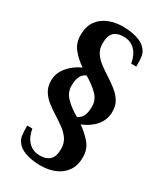

<svg xmlns="http://www.w3.org/2000/svg" viewBox="-215 -752 879 1033"><g transform="rotate(30 225.0 -235.0)"><path d="M220 200Q174 200 136.5 189.5Q99 179 79 159Q57 137 53.5 112Q50 87 50 49H82Q90 98 117.5 126.5Q145 155 190 155Q228 155 249.5 135Q271 115 271 67Q271 33 254.5 8Q238 -17 211.5 -36.5Q185 -56 155.5 -74.5Q126 -93 99.5 -113.5Q73 -134 56.5 -161Q40 -188 40 -225Q40 -272 72 -310.5Q104 -349 152 -370Q112 -397 83.5 -432Q55 -467 55 -517Q55 -571 79.5 -604.5Q104 -638 144 -654Q184 -670 230 -670Q276 -670 313.5 -659.5Q351 -649 371 -629Q393 -607 396.5 -582Q400 -557 400 -519H368Q360 -568 332.5 -596.5Q305 -625 260 -625Q222 -625 201 -605Q180 -585 180 -537Q180 -503 196.5 -478Q213 -453 239.5 -433.5Q266 -414 295 -395.5Q324 -377 350.5 -356Q377 -335 393.5 -308.5Q410 -282 410 -245Q410 -194 378.5 -157Q347 -120 296 -100Q336 -72 365.5 -37.5Q395 -3 395 47Q395 100 370.5 134Q346 168 306 184Q266 200 220 200ZM258 -125Q279 -133 290 -154Q301 -175 301 -215Q301 -256 269 -287Q237 -318 192 -344Q171 -336 160 -314.5Q149 -293 149 -255Q149 -214 181 -182Q213 -150 258 -125Z"/></g></svg>

Font: El Messiri
Style: Bold
Weight: 700
Designer: Mohamed Gaber
Foundry: Kief Type Foundry
Version: Version 2.020; ttfautohint (v1.8.3)